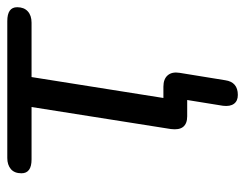

<svg xmlns="http://www.w3.org/2000/svg" viewBox="-92 -434 663 519"><g transform="rotate(-90 239.5 -174.5)"><path d="M242.3 136.9Q226.2 136.9 218.5 126.5Q210.7 116 213.1 96.6L233.2 -27.9L244 0H184.6Q164.8 0 156 -11Q147.3 -21.9 150.2 -44.2L209.7 -420.7H68Q30.6 -420.7 30.6 -448Q30.6 -467 42 -476.7Q53.5 -486.3 71.9 -486.3H442Q479.5 -486.3 479.5 -459.6Q479.5 -441.1 468.3 -430.9Q457.2 -420.7 437.7 -420.7H290.7L229.7 -36.3L218.9 -64.3H264.6Q285.5 -64.3 295.5 -52.6Q305.5 -40.9 302.1 -20.3L282.1 102.9Q277.2 136.9 242.3 136.9Z"/></g></svg>

Font: Nunito Variable Extra Light
Style: Italic
Weight: 200
Italic angle: -9°
Designer: Vernon Adams
Foundry: Vernon Adams
Version: Version 3.602